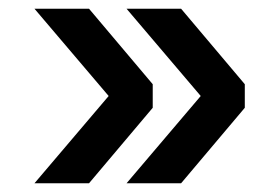

<svg xmlns="http://www.w3.org/2000/svg" viewBox="-20 -496 640 440"><path d="M270 -76 440 -276 270 -476H395L541 -303V-249L395 -76ZM59 -76 229 -276 59 -476H184L330 -303V-249L184 -76Z"/></svg>

Font: Geist Mono SemiBold
Style: Regular
Weight: 600
Monospace: yes
Designer: Basement.studio, Andrés Briganti, Mateo Zaragoza
Foundry: Basement.studio, Vercel, Andrés Briganti, Guido Ferreyra, Mateo Zaragoza
Version: Version 1.500; ttfautohint (v1.8.4.7-5d5b)